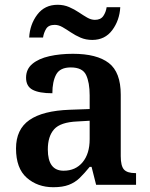

<svg xmlns="http://www.w3.org/2000/svg" viewBox="-20 -773 626 803"><path d="M203 10Q137 10 92 -29.5Q47 -69 47 -152Q47 -232 103 -271Q159 -310 272 -314L355 -317V-374Q355 -428 340 -459.5Q325 -491 276 -491Q231 -491 215 -461.5Q199 -432 199 -383Q144 -383 116.5 -397.5Q89 -412 89 -448Q89 -484 115.5 -506Q142 -528 186.5 -538Q231 -548 285 -548Q385 -548 435 -509.5Q485 -471 485 -377V-120Q485 -79 498.5 -64Q512 -49 546 -49H549V0H382L363 -75H355Q333 -48 313.5 -29Q294 -10 268 0Q242 10 203 10ZM246 -59Q296 -59 325.5 -94.5Q355 -130 355 -191V-268L303 -265Q233 -262 206.5 -232.5Q180 -203 180 -148Q180 -59 246 -59ZM366 -606Q339 -606 317 -615.5Q295 -625 276.5 -637.5Q258 -650 241.5 -659.5Q225 -669 209 -669Q183 -669 173 -652.5Q163 -636 160 -616H102Q105 -671 136 -712Q167 -753 221 -753Q247 -753 269 -743.5Q291 -734 309.5 -721.5Q328 -709 344.5 -699.5Q361 -690 377 -690Q401 -690 412 -706Q423 -722 426 -743H483Q480 -688 449.5 -647Q419 -606 366 -606Z"/></svg>

Font: Noto Serif Telugu SemiBold
Style: Regular
Weight: 600
Designer: Jelle Bosma - Monotype Design Team
Foundry: Monotype Imaging Inc.
Version: Version 2.005; ttfautohint (v1.8.4.7-5d5b)